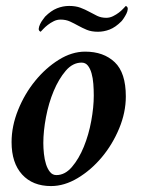

<svg xmlns="http://www.w3.org/2000/svg" viewBox="-20 -621 481 647"><path d="M255 -410Q225 -410 201.5 -382.5Q178 -355 161 -314.5Q144 -274 135 -226.5Q126 -179 126 -139Q126 -122 128 -103Q130 -84 135 -68Q140 -52 148.5 -41.5Q157 -31 170 -31Q199 -31 222.5 -58.5Q246 -86 262.5 -126.5Q279 -167 287.5 -213.5Q296 -260 296 -299Q296 -319 294.5 -338.5Q293 -358 288.5 -374Q284 -390 276 -400Q268 -410 255 -410ZM267 -447Q329 -447 366.5 -411.5Q404 -376 404 -296Q404 -242 381.5 -188Q359 -134 323 -91Q287 -48 242 -21Q197 6 152 6Q90 6 54.5 -33Q19 -72 19 -142Q19 -196 41 -250.5Q63 -305 98.5 -348.5Q134 -392 178 -419.5Q222 -447 267 -447ZM213 -601Q235 -601 251 -595Q267 -589 280.5 -581.5Q294 -574 307.5 -567.5Q321 -561 338 -561Q350 -561 361 -566.5Q372 -572 380.5 -578.5Q389 -585 395 -591.5Q401 -598 404 -601Q411 -598 410.5 -590.5Q410 -583 406 -575Q402 -567 397 -559.5Q392 -552 389 -549Q369 -529 349.5 -521.5Q330 -514 310 -514Q288 -514 272.5 -520.5Q257 -527 243.5 -534.5Q230 -542 216 -548.5Q202 -555 184 -555Q172 -555 161 -549.5Q150 -544 141 -537Q132 -530 126 -523.5Q120 -517 117 -514Q110 -517 110.5 -524Q111 -531 115 -539.5Q119 -548 124.5 -555Q130 -562 132 -565Q152 -585 172 -593Q192 -601 213 -601Z"/></svg>

Font: Vermiglione SemiBold
Style: Italic
Weight: 600
Italic angle: -11°
Version: Version 1.000